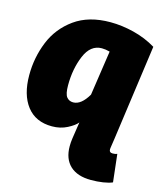

<svg xmlns="http://www.w3.org/2000/svg" viewBox="-116 -639 806 952"><g transform="rotate(15 287.0 -163.5)"><path d="M534 68 550 210Q532 218 502.5 222.5Q473 227 441 227Q371 227 333.5 192Q296 157 296 92Q296 73 299 52L307 -1L312 -34Q298 -16 263 2Q228 20 185 20Q101 20 56 -38Q11 -96 11 -197Q11 -287 44 -368.5Q77 -450 149.5 -502Q222 -554 333 -554Q392 -554 454 -538.5Q516 -523 569 -491L501 -1L494 46Q493 49 493 55Q493 72 511 72Q524 72 534 68ZM332 -182 366 -412Q344 -418 325 -418Q267 -418 238.5 -350Q210 -282 210 -198Q210 -153 222.5 -137.5Q235 -122 256 -122Q297 -122 332 -182Z"/></g></svg>

Font: FiraGO Heavy
Style: Italic
Weight: 900
Italic angle: -8°
Designer: bBox Type GmbH
Foundry: bBox Type GmbH
Version: Version 1.001